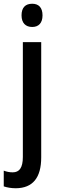

<svg xmlns="http://www.w3.org/2000/svg" viewBox="-52 -858 309 1025"><path d="M63 -776C63 -735 85 -714 120 -714C154 -714 175 -735 175 -776C175 -817 155 -838 120 -838C84 -838 63 -818 63 -776ZM33 147C123 146 168 91 168 -18V-633H70V-20C70 38 51 62 16 62C-1 62 -16 59 -32 53V137C-14 143 8 147 33 147Z"/></svg>

Font: Noto Sans Kannada UI Condensed Medium
Style: Regular
Weight: 500
Width: 3
Designer: Jelle Bosma - Monotype Design Team
Foundry: Monotype Imaging Inc.
Version: Version 2.005